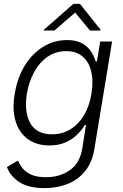

<svg xmlns="http://www.w3.org/2000/svg" viewBox="-20 -761 641 997"><path d="M212 215.9Q128.2 215.9 80.4 184.5Q32.7 153.1 16 106.5L73.5 72.8Q81.7 93.4 97.7 113.3Q113.6 133.2 142.6 146.1Q171.5 159.1 218.8 159.1Q290.8 159.1 342.7 122.7Q394.5 86.3 407.3 10.3L426.5 -112.6H420.8Q406.2 -87.7 381.7 -63Q357.2 -38.4 321.2 -22Q285.2 -5.7 236.2 -5.7Q170.8 -5.7 125.5 -38Q80.3 -70.3 61.3 -130.5Q42.3 -190.7 56.5 -274.1Q70 -357.2 108.5 -419.9Q147 -482.6 203.7 -517.8Q260.3 -552.9 327.8 -552.9Q377.8 -552.9 408 -535.2Q438.2 -517.4 454 -491.7Q469.8 -465.9 476.9 -441.4H483.3L500.4 -545.5H562.1L469.8 14.2Q458.1 83.5 421.5 128.2Q384.9 172.9 330.8 194.4Q276.6 215.9 212 215.9ZM250.4 -63.6Q328.8 -63.6 383.7 -120Q438.6 -176.5 454.9 -275.2Q465.6 -339.1 454 -388.8Q442.5 -438.6 409.6 -467Q376.8 -495.4 323.5 -495.4Q268.5 -495.4 226.4 -465.9Q184.3 -436.4 157.1 -386.5Q130 -336.6 119.7 -275.2Q104.4 -181.5 136.7 -122.5Q169 -63.6 250.4 -63.6ZM262.7 -602.3 370.3 -695.7 447.3 -602.3H501.7L501.9 -607.2L395.2 -740.8H361.1L208.6 -607.2L208.3 -602.3Z"/></svg>

Font: Inter UI Light
Style: Italic
Weight: 300
Italic angle: 9.39999°
Designer: Rasmus Andersson
Foundry: rsms
Version: 3.2;8d6f07862